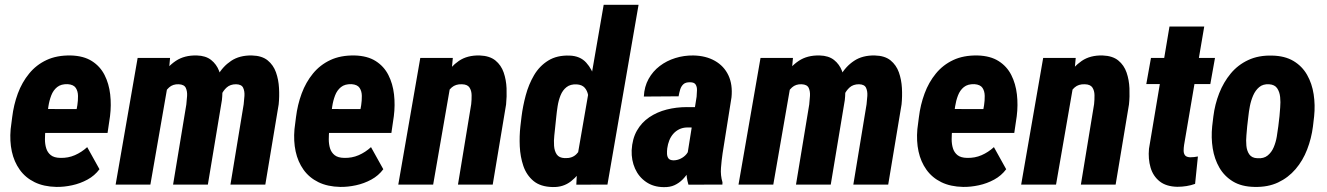

<svg xmlns="http://www.w3.org/2000/svg" viewBox="-20 -770 5535 801"><path d="M215.3 9.8Q162.6 8.8 124.3 -10Q85.9 -28.8 62.3 -62Q38.6 -95.2 29.3 -138.2Q20 -181.2 24.4 -231L30.8 -280.8Q37.1 -333 54.4 -379.9Q71.8 -426.8 101.6 -463.1Q131.3 -499.5 174.1 -519.5Q216.8 -539.6 275.4 -538.6Q329.1 -537.1 363.5 -515.1Q397.9 -493.2 416.3 -457Q434.6 -420.9 439.7 -376.2Q444.8 -331.5 439 -285.2L428.7 -215.3H78.1L95.7 -315.4L299.8 -314.9L302.7 -331.1Q305.7 -350.1 305.4 -369.9Q305.2 -389.6 296.1 -403.3Q287.1 -417 262.7 -418.9Q234.9 -419.9 218.5 -406.7Q202.1 -393.6 193.8 -371.8Q185.5 -350.1 181.9 -325.9Q178.2 -301.8 175.8 -280.8L169.9 -230.5Q167.5 -209.5 167.5 -189Q167.5 -168.5 172.9 -151.1Q178.2 -133.8 191.9 -122.8Q205.6 -111.8 231.9 -111.3Q264.2 -110.4 292.2 -122.6Q320.3 -134.8 343.8 -156.2L395 -64Q375 -37.1 345 -20.8Q314.9 -4.4 281 2.9Q247.1 10.3 215.3 9.8Z M678.7 -409.7 607.4 0H462.4L554.2 -528.3H689.5ZM638.7 -282.2 606 -280.3Q609.9 -322.8 621.3 -368.4Q632.8 -414.1 655.3 -453.1Q677.7 -492.2 713.6 -516.1Q749.5 -540 801.3 -538.6Q838.4 -537.6 860.8 -519.8Q883.3 -502 894 -474.1Q904.8 -446.3 907 -414.3Q909.2 -382.3 905.8 -352.5L847.2 0H702.1L757.3 -334Q759.3 -350.1 760.5 -369.6Q761.7 -389.2 755.1 -403.3Q748.5 -417.5 725.6 -418.5Q701.2 -419.4 685.5 -405.3Q669.9 -391.1 660.4 -368.9Q650.9 -346.7 645.8 -323.2Q640.6 -299.8 638.7 -282.2ZM881.8 -289.1 840.8 -284.7Q844.2 -326.2 855.2 -371.1Q866.2 -416 887.7 -454.3Q909.2 -492.7 944.3 -516.1Q979.5 -539.6 1030.8 -538.6Q1072.8 -537.6 1096.7 -518.1Q1120.6 -498.5 1131.3 -468.3Q1142.1 -438 1144 -402.8Q1146 -367.7 1142.6 -334.5L1086.9 0H941.4L996.6 -335Q998.5 -350.6 999.8 -370.1Q1001 -389.6 994.4 -403.8Q987.8 -418 964.8 -418.5Q940.9 -418.5 926 -405.3Q911.1 -392.1 902.1 -371.6Q893.1 -351.1 889.2 -328.6Q885.3 -306.2 881.8 -289.1Z M1399.4 9.8Q1346.7 8.8 1308.3 -10Q1270 -28.8 1246.3 -62Q1222.7 -95.2 1213.4 -138.2Q1204.1 -181.2 1208.5 -231L1214.8 -280.8Q1221.2 -333 1238.5 -379.9Q1255.9 -426.8 1285.6 -463.1Q1315.4 -499.5 1358.2 -519.5Q1400.9 -539.6 1459.5 -538.6Q1513.2 -537.1 1547.6 -515.1Q1582 -493.2 1600.3 -457Q1618.7 -420.9 1623.8 -376.2Q1628.9 -331.5 1623 -285.2L1612.8 -215.3H1262.2L1279.8 -315.4L1483.9 -314.9L1486.8 -331.1Q1489.7 -350.1 1489.5 -369.9Q1489.3 -389.6 1480.2 -403.3Q1471.2 -417 1446.8 -418.9Q1418.9 -419.9 1402.6 -406.7Q1386.2 -393.6 1377.9 -371.8Q1369.6 -350.1 1366 -325.9Q1362.3 -301.8 1359.9 -280.8L1354 -230.5Q1351.6 -209.5 1351.6 -189Q1351.6 -168.5 1356.9 -151.1Q1362.3 -133.8 1376 -122.8Q1389.6 -111.8 1416 -111.3Q1448.2 -110.4 1476.3 -122.6Q1504.4 -134.8 1527.8 -156.2L1579.1 -64Q1559.1 -37.1 1529.1 -20.8Q1499 -4.4 1465.1 2.9Q1431.2 10.3 1399.4 9.8Z M1857.9 -407.7 1787.1 0H1641.6L1733.4 -528.3H1869.1ZM1818.4 -281.2 1788.6 -279.8Q1792 -321.3 1803.2 -367.2Q1814.5 -413.1 1836.7 -452.4Q1858.9 -491.7 1894.3 -515.9Q1929.7 -540 1981.4 -538.6Q2022.9 -537.1 2046.9 -517.6Q2070.8 -498 2081.3 -467.5Q2091.8 -437 2093.3 -401.9Q2094.7 -366.7 2091.3 -334L2035.6 0H1890.6L1945.8 -335.4Q1947.8 -354 1947.5 -372.8Q1947.3 -391.6 1938.7 -404.8Q1930.2 -418 1906.7 -418.5Q1880.9 -419.4 1864.7 -405.3Q1848.6 -391.1 1839.6 -369.4Q1830.6 -347.7 1825.9 -323.7Q1821.3 -299.8 1818.4 -281.2Z M2390.6 -127 2498.5 -750H2644L2514.2 0L2384.3 0.5ZM2150.9 -242.2 2155.8 -283.7Q2161.1 -326.7 2173.3 -372.3Q2185.5 -418 2208 -456.3Q2230.5 -494.6 2267.1 -517.3Q2303.7 -540 2356.4 -538.1Q2400.4 -536.6 2425.5 -508.8Q2450.7 -481 2462.4 -440.2Q2474.1 -399.4 2476.6 -356.9Q2479 -314.5 2477.5 -282.7L2472.2 -239.7Q2465.8 -205.1 2452.6 -161.9Q2439.5 -118.7 2417 -78.9Q2394.5 -39.1 2362.1 -13.7Q2329.6 11.7 2285.6 10.3Q2234.9 9.3 2205.6 -15.1Q2176.3 -39.6 2163.3 -77.9Q2150.4 -116.2 2148.4 -159.7Q2146.5 -203.1 2150.9 -242.2ZM2300.8 -283.7 2296.4 -241.7Q2294.9 -226.6 2292.5 -204.8Q2290 -183.1 2291.5 -161.6Q2293 -140.1 2302.7 -125.7Q2312.5 -111.3 2335.9 -110.4Q2366.7 -108.9 2384.5 -126.7Q2402.3 -144.5 2411.1 -170.9Q2419.9 -197.3 2422.4 -222.2L2433.1 -299.3Q2434.6 -314.9 2435.8 -334.7Q2437 -354.5 2433.6 -373Q2430.2 -391.6 2419.2 -404.1Q2408.2 -416.5 2386.2 -418Q2359.9 -419.4 2343.5 -406.5Q2327.1 -393.6 2318.6 -372.3Q2310.1 -351.1 2306.4 -327.4Q2302.7 -303.7 2300.8 -283.7Z M2848.1 -127.4 2886.2 -366.7Q2887.2 -379.9 2887.7 -393.6Q2888.2 -407.2 2882.3 -417Q2876.5 -426.8 2858.9 -426.8Q2840.3 -427.2 2831.1 -418.7Q2821.8 -410.2 2817.6 -396.5Q2813.5 -382.8 2811 -368.2L2666 -367.2Q2668 -408.7 2685.8 -440.7Q2703.6 -472.7 2732.4 -494.6Q2761.2 -516.6 2797.4 -527.8Q2833.5 -539.1 2872.6 -538.6Q2924.8 -537.6 2962.6 -516.1Q3000.5 -494.6 3018.8 -455.8Q3037.1 -417 3031.7 -363.8L2994.6 -130.4Q2990.2 -101.1 2987.8 -69.6Q2985.4 -38.1 2994.1 -9.3L2993.7 0L2852.1 0.5Q2842.8 -30.3 2843.3 -63Q2843.8 -95.7 2848.1 -127.4ZM2899.4 -322.8 2885.3 -237.8 2846.7 -238.3Q2828.1 -237.8 2813.7 -230.7Q2799.3 -223.6 2788.8 -211.7Q2778.3 -199.7 2772.2 -184.3Q2766.1 -168.9 2763.7 -151.4Q2762.2 -139.6 2762.7 -128.2Q2763.2 -116.7 2768.8 -109.1Q2774.4 -101.6 2789.6 -101.1Q2805.2 -101.1 2819.6 -108.2Q2834 -115.2 2843.8 -127Q2853.5 -138.7 2855.5 -154.8L2872.6 -94.2Q2863.8 -73.7 2853 -54.7Q2842.3 -35.6 2827.6 -21Q2813 -6.3 2794.2 2.4Q2775.4 11.2 2749 10.7Q2706.1 10.3 2675.3 -11Q2644.5 -32.2 2629.2 -66.9Q2613.8 -101.6 2615.2 -143.1Q2617.7 -190.9 2637.2 -225.1Q2656.7 -259.3 2689 -281Q2721.2 -302.7 2761.5 -313Q2801.8 -323.2 2845.2 -323.2Z M3277.3 -409.7 3206.1 0H3061L3152.8 -528.3H3288.1ZM3237.3 -282.2 3204.6 -280.3Q3208.5 -322.8 3220 -368.4Q3231.4 -414.1 3253.9 -453.1Q3276.4 -492.2 3312.3 -516.1Q3348.1 -540 3399.9 -538.6Q3437 -537.6 3459.5 -519.8Q3481.9 -502 3492.7 -474.1Q3503.4 -446.3 3505.6 -414.3Q3507.8 -382.3 3504.4 -352.5L3445.8 0H3300.8L3356 -334Q3357.9 -350.1 3359.1 -369.6Q3360.4 -389.2 3353.8 -403.3Q3347.2 -417.5 3324.2 -418.5Q3299.8 -419.4 3284.2 -405.3Q3268.6 -391.1 3259 -368.9Q3249.5 -346.7 3244.4 -323.2Q3239.3 -299.8 3237.3 -282.2ZM3480.5 -289.1 3439.5 -284.7Q3442.9 -326.2 3453.9 -371.1Q3464.8 -416 3486.3 -454.3Q3507.8 -492.7 3543 -516.1Q3578.1 -539.6 3629.4 -538.6Q3671.4 -537.6 3695.3 -518.1Q3719.2 -498.5 3730 -468.3Q3740.7 -438 3742.7 -402.8Q3744.6 -367.7 3741.2 -334.5L3685.5 0H3540L3595.2 -335Q3597.2 -350.6 3598.4 -370.1Q3599.6 -389.6 3593 -403.8Q3586.4 -418 3563.5 -418.5Q3539.6 -418.5 3524.7 -405.3Q3509.8 -392.1 3500.7 -371.6Q3491.7 -351.1 3487.8 -328.6Q3483.9 -306.2 3480.5 -289.1Z M3998 9.8Q3945.3 8.8 3907 -10Q3868.7 -28.8 3845 -62Q3821.3 -95.2 3812 -138.2Q3802.7 -181.2 3807.1 -231L3813.5 -280.8Q3819.8 -333 3837.2 -379.9Q3854.5 -426.8 3884.3 -463.1Q3914.1 -499.5 3956.8 -519.5Q3999.5 -539.6 4058.1 -538.6Q4111.8 -537.1 4146.2 -515.1Q4180.7 -493.2 4199 -457Q4217.3 -420.9 4222.4 -376.2Q4227.5 -331.5 4221.7 -285.2L4211.4 -215.3H3860.8L3878.4 -315.4L4082.5 -314.9L4085.4 -331.1Q4088.4 -350.1 4088.1 -369.9Q4087.9 -389.6 4078.9 -403.3Q4069.8 -417 4045.4 -418.9Q4017.6 -419.9 4001.2 -406.7Q3984.9 -393.6 3976.6 -371.8Q3968.3 -350.1 3964.6 -325.9Q3960.9 -301.8 3958.5 -280.8L3952.6 -230.5Q3950.2 -209.5 3950.2 -189Q3950.2 -168.5 3955.6 -151.1Q3960.9 -133.8 3974.6 -122.8Q3988.3 -111.8 4014.6 -111.3Q4046.9 -110.4 4075 -122.6Q4103 -134.8 4126.5 -156.2L4177.7 -64Q4157.7 -37.1 4127.7 -20.8Q4097.7 -4.4 4063.7 2.9Q4029.8 10.3 3998 9.8Z M4456.5 -407.7 4385.7 0H4240.2L4332 -528.3H4467.8ZM4417 -281.2 4387.2 -279.8Q4390.6 -321.3 4401.9 -367.2Q4413.1 -413.1 4435.3 -452.4Q4457.5 -491.7 4492.9 -515.9Q4528.3 -540 4580.1 -538.6Q4621.6 -537.1 4645.5 -517.6Q4669.4 -498 4679.9 -467.5Q4690.4 -437 4691.9 -401.9Q4693.4 -366.7 4689.9 -334L4634.3 0H4489.3L4544.4 -335.4Q4546.4 -354 4546.1 -372.8Q4545.9 -391.6 4537.4 -404.8Q4528.8 -418 4505.4 -418.5Q4479.5 -419.4 4463.4 -405.3Q4447.3 -391.1 4438.2 -369.4Q4429.2 -347.7 4424.6 -323.7Q4419.9 -299.8 4417 -281.2Z M5048.8 -528.3 5029.3 -419.4H4762.2L4781.7 -528.3ZM4858.9 -659.2H5003.9L4919.9 -165.5Q4918 -152.8 4918 -141.4Q4918 -129.9 4923.6 -122.3Q4929.2 -114.7 4944.8 -113.8Q4953.1 -113.8 4961.4 -114.7Q4969.7 -115.7 4977.5 -117.2L4965.8 -2.9Q4948.2 3.4 4929.7 6.3Q4911.1 9.3 4891.6 9.3Q4845.2 8.3 4817.9 -13.4Q4790.5 -35.2 4780 -71Q4769.5 -106.9 4773.4 -149.4Z M5037.1 -243.2 5042 -284.2Q5048.3 -335 5066.4 -381.1Q5084.5 -427.2 5114.5 -463.4Q5144.5 -499.5 5187.5 -519.5Q5230.5 -539.6 5286.6 -538.1Q5340.3 -537.1 5376.5 -515.4Q5412.6 -493.7 5433.1 -457.5Q5453.6 -421.4 5460.4 -376.7Q5467.3 -332 5462.4 -284.7L5457.5 -242.7Q5451.2 -192.9 5433.3 -146.5Q5415.5 -100.1 5385 -64.5Q5354.5 -28.8 5312 -8.8Q5269.5 11.2 5213.4 9.8Q5159.7 8.8 5123.8 -12.9Q5087.9 -34.7 5067.1 -70.6Q5046.4 -106.4 5039.3 -151.1Q5032.2 -195.8 5037.1 -243.2ZM5188 -284.7 5183.1 -242.7Q5182.1 -227.5 5179.9 -205.8Q5177.7 -184.1 5179.7 -162.4Q5181.6 -140.6 5192.1 -125.7Q5202.6 -110.8 5225.6 -109.9Q5252 -107.9 5268.3 -121.1Q5284.7 -134.3 5293.7 -155.5Q5302.7 -176.8 5306.6 -200.2Q5310.5 -223.6 5313 -243.7L5317.9 -285.6Q5318.8 -299.8 5320.8 -321.8Q5322.8 -343.8 5320.6 -365.2Q5318.4 -386.7 5308.1 -401.9Q5297.9 -417 5274.4 -418.5Q5249 -419.9 5233.2 -406.5Q5217.3 -393.1 5208 -371.6Q5198.7 -350.1 5194.3 -326.9Q5189.9 -303.7 5188 -284.7Z"/></svg>

Font: Roboto Condensed ExtraBold
Style: Italic
Weight: 800
Italic angle: -12°
Designer: Christian Robertson
Foundry: Google
Version: Version 3.008; 2023